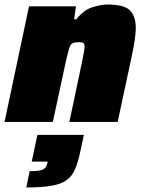

<svg xmlns="http://www.w3.org/2000/svg" viewBox="-26 -538 634 847"><path d="M-6 0 102 -510H309L301 -453H311Q343 -494 381.5 -506Q420 -518 449 -518Q522 -518 547.5 -492Q573 -466 573 -414Q573 -393 568 -359Q563 -325 555 -289L493 0H280L334 -256Q339 -280 343 -301Q347 -322 347 -331Q347 -345 341.5 -348.5Q336 -352 323 -352Q304 -352 294.5 -347.5Q285 -343 279.5 -325.5Q274 -308 265 -269L207 0ZM90 289 105 217Q152 217 165.5 209Q179 201 183 181L184 175H114L139 57H344L328 132Q318 178 305 208.5Q292 239 268 256.5Q244 274 201.5 281.5Q159 289 90 289Z"/></svg>

Font: Saira Black
Style: Italic
Weight: 900
Italic angle: -12°
Designer: Hector Gatti with collaboration of the Omnibus-Type team
Foundry: Omnibus-Type
Version: Version 1.100; ttfautohint (v1.8.3)